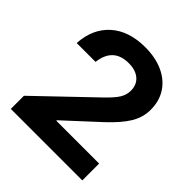

<svg xmlns="http://www.w3.org/2000/svg" viewBox="-186 -816 948 948"><g transform="rotate(45 287.5 -342.5)"><path d="M35.8 0V-91.7L313.3 -357.5Q360 -401.7 375.8 -427.9Q391.7 -454.2 391.7 -482.5Q391.7 -524.2 364.2 -547.9Q336.7 -571.7 288.3 -571.7Q180.8 -571.7 167.5 -460H35.8Q42.5 -565.8 109.6 -625.4Q176.7 -685 290 -685Q362.5 -685 415.8 -660.4Q469.2 -635.8 498.3 -591.2Q527.5 -546.7 527.5 -485Q527.5 -432.5 499.2 -385.4Q470.8 -338.3 408.3 -280L235.8 -120.8L236.7 -117.5H535V0Z"/></g></svg>

Font: Funnel Display Light
Style: Bold
Weight: 700
Version: Version 1.000